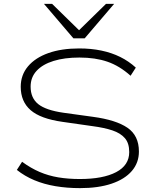

<svg xmlns="http://www.w3.org/2000/svg" viewBox="-20 -963 799 991"><path d="M393 8Q326 8 266.5 -2Q207 -12 157 -33Q107 -54 67 -86L94 -128Q139 -95 184.5 -75.5Q230 -56 281 -47.5Q332 -39 392 -39Q512 -39 579.5 -74.5Q647 -110 647 -178Q647 -224 624.5 -250Q602 -276 560 -290Q518 -304 457 -312L303 -334Q189 -350 138 -394.5Q87 -439 87 -515Q87 -576 124.5 -620.5Q162 -665 229.5 -689Q297 -713 389 -713Q450 -713 503 -702Q556 -691 600.5 -669Q645 -647 681 -614L654 -572Q597 -623 534.5 -644.5Q472 -666 390 -666Q313 -666 256.5 -648.5Q200 -631 169 -597.5Q138 -564 138 -516Q138 -457 177.5 -425.5Q217 -394 308 -381L460 -360Q579 -344 638 -303.5Q697 -263 697 -181Q697 -123 660.5 -80.5Q624 -38 556 -15Q488 8 393 8ZM359 -765 207 -943H249L388 -807L527 -943H569L417 -765Z"/></svg>

Font: Nunito Sans 10pt Expanded ExtraLight
Style: Regular
Weight: 250
Width: 7
Designer: Vernon Adams
Foundry: Vernon Adams
Version: Version 3.101;gftools[0.9.27]